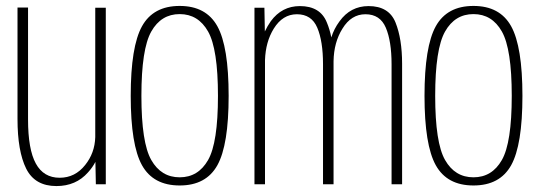

<svg xmlns="http://www.w3.org/2000/svg" viewBox="-20 -621 1824 647"><path d="M303 0 301.5 -75.5Q292 -57 276.5 -40Q236 6 170 6Q97.5 6 68.2 -52.8Q39 -111.5 39 -220V-595.5H74.5V-218.5Q74.5 -117.5 100.8 -69.8Q127 -22 181 -22Q233 -22 267 -65Q299.5 -105.5 301 -159V-595H336.5V0Z M585.5 4Q496.5 4 458.5 -64.2Q420.5 -132.5 420.5 -298Q420.5 -464 458.5 -532.5Q496.5 -601 585.5 -601Q674.5 -601 712.5 -532.5Q750.5 -464 750.5 -298Q750.5 -132.5 712.5 -64.2Q674.5 4 585.5 4ZM585.5 -23.5Q648 -23.5 681.2 -81.8Q714.5 -140 714.5 -298Q714.5 -456 681.2 -514.8Q648 -573.5 585.5 -573.5Q523 -573.5 489.8 -514.8Q456.5 -456 456.5 -298Q456.5 -140 489.8 -81.8Q523 -23.5 585.5 -23.5Z M837.5 0V-595H871L872.5 -515Q881 -533 892.5 -549.5Q930 -600.5 990.5 -600.5Q1059.5 -600.5 1081.5 -545Q1091 -522.5 1096.5 -495Q1105.5 -524 1124 -549Q1161 -600.5 1222 -600.5Q1290.5 -600.5 1312.8 -545.2Q1335 -490 1335 -406V0H1299.5V-404.5Q1299.5 -482 1280.2 -527.5Q1261 -573 1211.5 -573Q1163.5 -573 1134 -524.5Q1105 -478.5 1104 -414.5Q1104 -410.5 1104 -406V0H1068.5V-404.5Q1068.5 -482 1049.2 -527.5Q1030 -573 980.5 -573Q932.5 -573 902.5 -524.5Q875 -480 873 -418.5V0Z M1575.5 4Q1486.5 4 1448.5 -64.2Q1410.5 -132.5 1410.5 -298Q1410.5 -464 1448.5 -532.5Q1486.5 -601 1575.5 -601Q1664.5 -601 1702.5 -532.5Q1740.5 -464 1740.5 -298Q1740.5 -132.5 1702.5 -64.2Q1664.5 4 1575.5 4ZM1575.5 -23.5Q1638 -23.5 1671.2 -81.8Q1704.5 -140 1704.5 -298Q1704.5 -456 1671.2 -514.8Q1638 -573.5 1575.5 -573.5Q1513 -573.5 1479.8 -514.8Q1446.5 -456 1446.5 -298Q1446.5 -140 1479.8 -81.8Q1513 -23.5 1575.5 -23.5Z"/></svg>

Font: Anybody ExtraLight
Style: Regular
Weight: 200
Designer: Tyler Finck
Foundry: Etcetera Type Company
Version: Version 1.010; ttfautohint (v1.8.3) -l 8 -r 50 -G 200 -x 14 